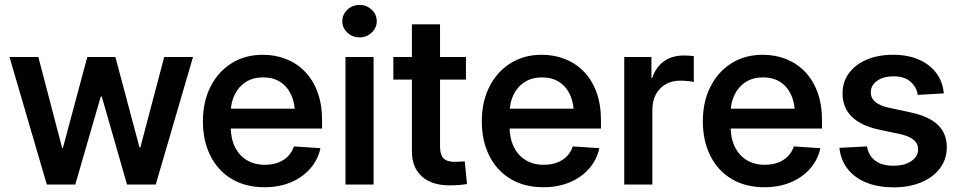

<svg xmlns="http://www.w3.org/2000/svg" viewBox="-20 -766 3986 797"><path d="M174.3 0 19.5 -529.3H139.2L237.8 -152.3H241.2L342.3 -529.3H459L559.1 -153.8H562.5L661.6 -529.3H781.2L626.5 0H507.3L402.3 -365.7H398.4L292.5 0Z M1078.1 11.2Q999 11.2 941.7 -23.2Q884.3 -57.6 853.3 -119.6Q822.3 -181.6 822.3 -262.7Q822.3 -343.8 853.8 -406Q885.3 -468.3 941.2 -503.4Q997.1 -538.6 1070.8 -538.6Q1123 -538.6 1168 -520.8Q1212.9 -502.9 1246.3 -468.3Q1279.8 -433.6 1298.3 -383.1Q1316.9 -332.5 1316.9 -267.1V-232.4H875.5V-314.9H1257.8L1204.6 -291Q1204.6 -337.4 1189 -371.8Q1173.3 -406.2 1143.8 -425.5Q1114.3 -444.8 1072.3 -444.8Q1030.3 -444.8 1000.2 -425.5Q970.2 -406.2 953.9 -372.6Q937.5 -338.9 937.5 -295.4V-242.2Q937.5 -192.9 954.8 -157Q972.2 -121.1 1003.9 -101.6Q1035.6 -82 1079.6 -82Q1110.4 -82 1134.5 -91.1Q1158.7 -100.1 1175.3 -117.2Q1191.9 -134.3 1200.2 -158.2L1310.1 -150.9Q1299.8 -102.5 1267.6 -65.9Q1235.4 -29.3 1186.8 -9Q1138.2 11.2 1078.1 11.2Z M1414.1 0V-529.3H1530.8V0ZM1472.7 -610.8Q1442.9 -610.8 1421.9 -630.6Q1400.9 -650.4 1400.9 -678.2Q1400.9 -706.1 1421.9 -725.8Q1442.9 -745.6 1472.7 -745.6Q1502 -745.6 1522.9 -725.8Q1543.9 -706.1 1543.9 -678.2Q1543.9 -650.4 1522.9 -630.6Q1502 -610.8 1472.7 -610.8Z M1914.1 -529.3V-435.5H1612.8V-529.3ZM1689.9 -665H1806.6V-157.2Q1806.6 -124 1820.8 -109.1Q1835 -94.2 1866.7 -94.2Q1877 -94.2 1888.4 -95Q1899.9 -95.7 1909.2 -96.2L1918.5 -2Q1903.3 0.5 1884.3 2Q1865.2 3.4 1845.7 3.4Q1772 3.4 1731 -33.7Q1689.9 -70.8 1689.9 -137.2Z M2235.8 11.2Q2156.7 11.2 2099.4 -23.2Q2042 -57.6 2011 -119.6Q1980 -181.6 1980 -262.7Q1980 -343.8 2011.5 -406Q2043 -468.3 2098.9 -503.4Q2154.8 -538.6 2228.5 -538.6Q2280.8 -538.6 2325.7 -520.8Q2370.6 -502.9 2404.1 -468.3Q2437.5 -433.6 2456.1 -383.1Q2474.6 -332.5 2474.6 -267.1V-232.4H2033.2V-314.9H2415.5L2362.3 -291Q2362.3 -337.4 2346.7 -371.8Q2331.1 -406.2 2301.5 -425.5Q2272 -444.8 2230 -444.8Q2188 -444.8 2158 -425.5Q2127.9 -406.2 2111.6 -372.6Q2095.2 -338.9 2095.2 -295.4V-242.2Q2095.2 -192.9 2112.5 -157Q2129.9 -121.1 2161.6 -101.6Q2193.4 -82 2237.3 -82Q2268.1 -82 2292.2 -91.1Q2316.4 -100.1 2333 -117.2Q2349.6 -134.3 2357.9 -158.2L2467.8 -150.9Q2457.5 -102.5 2425.3 -65.9Q2393.1 -29.3 2344.5 -9Q2295.9 11.2 2235.8 11.2Z M2571.3 0V-529.3H2684.1V-442.4H2687.5Q2702.1 -486.8 2735.6 -511.2Q2769 -535.6 2817.9 -535.6Q2829.1 -535.6 2840.6 -534.9Q2852.1 -534.2 2859.9 -533.2V-425.8Q2853 -427.7 2836.4 -429.4Q2819.8 -431.2 2802.2 -431.2Q2770 -431.2 2744.1 -416.7Q2718.3 -402.3 2703.1 -375.2Q2688 -348.1 2688 -309.6V0Z M3153.3 11.2Q3074.2 11.2 3016.8 -23.2Q2959.5 -57.6 2928.5 -119.6Q2897.5 -181.6 2897.5 -262.7Q2897.5 -343.8 2929 -406Q2960.4 -468.3 3016.4 -503.4Q3072.3 -538.6 3146 -538.6Q3198.2 -538.6 3243.2 -520.8Q3288.1 -502.9 3321.5 -468.3Q3355 -433.6 3373.5 -383.1Q3392.1 -332.5 3392.1 -267.1V-232.4H2950.7V-314.9H3333L3279.8 -291Q3279.8 -337.4 3264.2 -371.8Q3248.5 -406.2 3219 -425.5Q3189.5 -444.8 3147.5 -444.8Q3105.5 -444.8 3075.4 -425.5Q3045.4 -406.2 3029.1 -372.6Q3012.7 -338.9 3012.7 -295.4V-242.2Q3012.7 -192.9 3030 -157Q3047.4 -121.1 3079.1 -101.6Q3110.8 -82 3154.8 -82Q3185.5 -82 3209.7 -91.1Q3233.9 -100.1 3250.5 -117.2Q3267.1 -134.3 3275.4 -158.2L3385.3 -150.9Q3375 -102.5 3342.8 -65.9Q3310.5 -29.3 3262 -9Q3213.4 11.2 3153.3 11.2Z M3897.9 -378.4 3789.6 -372.1Q3785.6 -403.8 3760 -426.5Q3734.4 -449.2 3689 -449.2Q3647 -449.2 3620.8 -430.4Q3594.7 -411.6 3594.7 -382.8Q3594.7 -358.4 3613.5 -342.8Q3632.3 -327.1 3669.9 -318.8L3760.7 -299.3Q3836.9 -282.7 3873.5 -247.3Q3910.2 -211.9 3910.2 -154.8Q3910.2 -105 3881.8 -67.4Q3853.5 -29.8 3803.7 -9Q3753.9 11.7 3689.5 11.7Q3626.5 11.7 3578.1 -7.3Q3529.8 -26.4 3500 -63Q3470.2 -99.6 3464.4 -152.3L3579.1 -158.2Q3585.4 -119.6 3613.3 -98.9Q3641.1 -78.1 3688 -78.1Q3735.4 -78.1 3763.2 -97.4Q3791 -116.7 3791 -145.5Q3791 -170.4 3772.2 -185.8Q3753.4 -201.2 3717.8 -209L3628.4 -228Q3552.7 -244.6 3515.1 -282.2Q3477.5 -319.8 3477.5 -378.4Q3477.5 -426.3 3503.9 -462.2Q3530.3 -498 3577.4 -518.3Q3624.5 -538.6 3687 -538.6Q3748.5 -538.6 3793.9 -518.8Q3839.4 -499 3866.2 -463.4Q3893.1 -427.7 3897.9 -378.4Z"/></svg>

Font: Inter Cardless Tabular Medium
Style: Regular
Weight: 500
Designer: Rasmus Andersson
Foundry: rsms
Version: Version 4.000;git-4fc901f